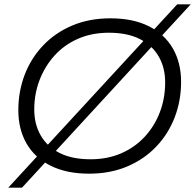

<svg xmlns="http://www.w3.org/2000/svg" viewBox="-20 -790 894 880"><path d="M388 6Q285 6 212 -30.5Q139 -67 101.5 -132.5Q64 -198 64 -285Q64 -371 93 -447Q122 -523 177.5 -581.5Q233 -640 311 -673Q389 -706 486 -706Q590 -706 662.5 -669.5Q735 -633 772.5 -567.5Q810 -502 810 -415Q810 -329 781 -253Q752 -177 696.5 -118.5Q641 -60 563 -27Q485 6 388 6ZM395 -60Q473 -60 536 -87.5Q599 -115 644 -164Q689 -213 713 -276.5Q737 -340 737 -412Q737 -480 707.5 -531Q678 -582 621 -611Q564 -640 479 -640Q401 -640 338 -612.5Q275 -585 230.5 -536Q186 -487 161.5 -423.5Q137 -360 137 -288Q137 -221 166.5 -169.5Q196 -118 253 -89Q310 -60 395 -60ZM18 70 792 -770H854L81 70Z"/></svg>

Font: MOST Montserrat
Style: Italic
Weight: 400
Italic angle: -11.3°
Designer: Julieta Ulanovsky
Foundry: Julieta Ulanovsky
Version: Version 8.000;March 11, 2024;FontCreator 15.0.0.2926 64-bit